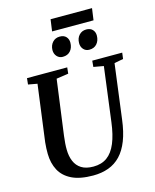

<svg xmlns="http://www.w3.org/2000/svg" viewBox="-154 -1188 1047 1300"><g transform="rotate(-15 369.5 -538.5)"><path d="M670.5 -688 621 -306Q610.5 -221.5 587 -161.2Q563.5 -101 527.5 -63.2Q491.5 -25.5 443.2 -7.8Q395 10 335 10Q242.5 10 185.5 -18Q128.5 -46 102 -95.8Q75.5 -145.5 74.5 -211Q74.5 -229.5 75 -249.8Q75.5 -270 78 -291L130.5 -688L67 -699.5L71.5 -743H353.5L349 -700L264.5 -687.5L212.5 -301Q209 -273.5 207.2 -249Q205.5 -224.5 206 -205Q206.5 -159.5 221.5 -123.8Q236.5 -88 268.5 -68Q300.5 -48 352 -48Q409.5 -48 448.5 -76.5Q487.5 -105 511.5 -162.8Q535.5 -220.5 546.5 -307.5L595.5 -687.5L525 -700L529 -743H739L733.5 -700ZM343.5 -819.5Q319 -819.5 303 -837.2Q287 -855 287 -881.5Q288 -915 307.5 -936.2Q327 -957.5 358 -957.5Q387.5 -957.5 402.8 -940.5Q418 -923.5 417.5 -898.5Q417 -864 397.8 -841.8Q378.5 -819.5 343.5 -819.5ZM529.5 -819.5Q504.5 -819.5 488.8 -837.2Q473 -855 473.5 -881.5Q474 -915 493.5 -936.2Q513 -957.5 544 -957.5Q573 -957.5 588.2 -940.5Q603.5 -923.5 603 -898.5Q602.5 -864 583.2 -841.8Q564 -819.5 529.5 -819.5ZM329 -1087H619.5L608 -1004.5H317.5Z"/></g></svg>

Font: Merriweather 36pt SemiBold
Style: Italic
Weight: 600
Italic angle: -7.8°
Version: Version 2.101